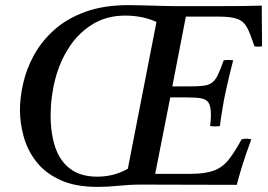

<svg xmlns="http://www.w3.org/2000/svg" viewBox="-20 -723 1047 751"><path d="M906 0Q809 0 714.5 -0.5Q620 -1 525 -1Q490 -1 446 3.5Q402 8 361 8Q274 8 215.5 -19Q157 -46 122.5 -90Q88 -134 73 -187.5Q58 -241 58 -293Q58 -342 71 -398.5Q84 -455 113.5 -508.5Q143 -562 192 -606Q241 -650 313 -676.5Q385 -703 484 -703Q505 -703 540 -702Q575 -701 609.5 -700Q644 -699 662 -699H828Q889 -699 932.5 -699.5Q976 -700 1004 -701V-657Q1004 -630 1004.5 -602Q1005 -574 1005 -542Q989 -539 975 -542Q960 -589 947 -614Q934 -639 909.5 -648.5Q885 -658 836 -658H707L654 -385H718Q754 -385 775 -387.5Q796 -390 809 -399.5Q822 -409 832 -429.5Q842 -450 855 -487Q874 -490 892 -487Q885 -460 876.5 -425Q868 -390 862 -361Q860 -352 855.5 -329Q851 -306 847 -279Q843 -252 840 -230Q820 -227 802 -230Q805 -253 805 -274Q805 -307 796 -321Q787 -335 766 -338.5Q745 -342 709 -342H646L587 -43H725Q782 -43 816 -55.5Q850 -68 874 -98Q898 -128 925 -178Q944 -183 963 -178Q941 -119 927.5 -75Q914 -31 906 0ZM480 -63 592 -637Q567 -649 535.5 -655.5Q504 -662 470 -662Q398 -662 343.5 -629Q289 -596 252 -540.5Q215 -485 196.5 -415Q178 -345 178 -271Q178 -200 196.5 -146Q215 -92 255.5 -62Q296 -32 360 -32Q426 -32 480 -63Z"/></svg>

Font: Tiro Kannada
Style: Italic
Weight: 400
Italic angle: -11°
Designer: Kannada: John Hudson & Fiona Ross, assisted by Kaja Sojewska. Latin: John Hudson with Paul Hanslow, assisted by Kaja Soj
Foundry: Tiro Typeworks Ltd.
Version: Version 1.52